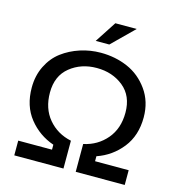

<svg xmlns="http://www.w3.org/2000/svg" viewBox="-127 -1008 1044 1120"><g transform="rotate(15 395.0 -448.5)"><path d="M61 0V-89H265V-119Q175 -150 116 -224Q57 -298 57 -409Q57 -481 86 -539.5Q115 -598 163 -634Q211 -670 271 -689.5Q331 -709 395 -709Q483 -709 558 -676.5Q633 -644 683 -574Q733 -504 733 -409Q733 -299 674 -224.5Q615 -150 525 -119V-89H728V0H432V-168Q516 -186 569.5 -249Q623 -312 623 -408Q623 -509 556.5 -563Q490 -617 395 -617Q301 -617 234 -563Q167 -509 167 -408Q167 -312 220 -249Q273 -186 358 -168V0ZM347 -768 431 -897H560L429 -768Z"/></g></svg>

Font: LT Superior Semi-bold
Style: Regular
Weight: 600
Designer: Daniel Lyons
Foundry: LyonsType
Version: Version 1.0